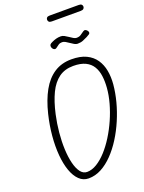

<svg xmlns="http://www.w3.org/2000/svg" viewBox="-243 -1493 1206 1610"><g transform="rotate(-20 360.5 -688.0)"><path d="M257.5 9.5Q209 9.5 173.8 -24.8Q138.5 -59 117.2 -119.2Q96 -179.5 89.2 -259Q82.5 -338.5 90.5 -429.5Q98.5 -520.5 121.5 -615.5Q149.5 -730.5 194.8 -811.8Q240 -893 305.8 -936Q371.5 -979 460 -979Q539 -979 591.5 -953.8Q644 -928.5 674 -884.5Q704 -840.5 714.5 -783.5Q725 -726.5 719.5 -662.5Q713 -589.5 692.8 -512Q672.5 -434.5 640.2 -359Q608 -283.5 566.2 -217.2Q524.5 -151 475 -99.8Q425.5 -48.5 370.8 -19.5Q316 9.5 257.5 9.5ZM179.5 -591Q162.5 -514 155.2 -436.2Q148 -358.5 151 -288.5Q154 -218.5 167.5 -163.8Q181 -109 204.8 -77.5Q228.5 -46 263 -46Q306 -46 350.5 -73Q395 -100 437.8 -147Q480.5 -194 518.2 -254.5Q556 -315 586 -383Q616 -451 635 -519.8Q654 -588.5 659 -651.5Q663.5 -709 657 -758Q650.5 -807 628.2 -843.8Q606 -880.5 564 -901Q522 -921.5 455.5 -921.5Q380 -921.5 327 -883Q274 -844.5 238.5 -770.8Q203 -697 179.5 -591ZM555.5 -1083.5Q542.5 -1083.5 527.2 -1092Q512 -1100.5 496.2 -1112Q480.5 -1123.5 465.2 -1132Q450 -1140.5 436.5 -1140.5Q417.5 -1140.5 404.2 -1131.8Q391 -1123 375 -1110.5Q368 -1105.5 361 -1106.5Q354 -1107.5 348 -1112.8Q342 -1118 338.5 -1125.8Q335 -1133.5 335 -1141.5Q335 -1150 340.2 -1156.8Q345.5 -1163.5 364 -1171.5Q381.5 -1180 400.8 -1185.2Q420 -1190.5 443.5 -1190.5Q458 -1190.5 474.2 -1181.8Q490.5 -1173 506.5 -1161.8Q522.5 -1150.5 537.2 -1141.8Q552 -1133 564 -1133Q589 -1133 603 -1143.2Q617 -1153.5 636 -1166Q646.5 -1173 656.2 -1168.8Q666 -1164.5 672.2 -1155.8Q678.5 -1147 678.5 -1140Q678.5 -1131 671 -1125.5Q663.5 -1120 645.5 -1110.5Q627 -1101.5 606 -1092.5Q585 -1083.5 555.5 -1083.5ZM416 -1333.5Q397.5 -1333.5 390.2 -1341.2Q383 -1349 383 -1360Q383 -1371 390.2 -1378.5Q397.5 -1386 416 -1386H674.5Q692.5 -1386 700 -1378.5Q707.5 -1371 707.5 -1360Q707.5 -1349.5 699.8 -1341.5Q692 -1333.5 674.5 -1333.5Z"/></g></svg>

Font: Edu QLD Hand
Style: Regular
Weight: 400
Designer: Tina and Corey Anderson, Eben Sorkin
Foundry: Sorkin Type Co.
Version: Version 2.000